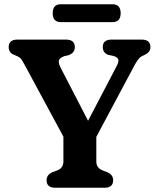

<svg xmlns="http://www.w3.org/2000/svg" viewBox="-20 -887 751 907"><path d="M514.5 -35.5Q514.5 0 473.5 0H241.5Q200 0 200 -35.5Q200 -61.5 227.5 -73.5L247.5 -81Q265.5 -87.5 272.5 -98.5Q279.5 -109.5 279.5 -124V-241.5L97 -579.5Q87 -598 80.8 -607Q74.5 -616 60.5 -622L46.5 -628Q32.5 -633.5 26.8 -643.2Q21 -653 21 -664.5Q21 -700 62.5 -700H291Q333.5 -700 333.5 -664.5Q333.5 -636.5 303 -626L284.5 -622Q261 -613.5 258.2 -601.2Q255.5 -589 266.5 -567L396 -316.5L531 -574.5Q541.5 -594.5 539 -605.2Q536.5 -616 517 -622.5L489.5 -628.5Q479 -632.5 472.2 -641.5Q465.5 -650.5 465.5 -664.5Q465.5 -700 507 -700H649Q690.5 -700 690.5 -664.5Q690.5 -641 665.5 -629L658.5 -625.5Q650 -622 643.8 -617.5Q637.5 -613 629.5 -601.8Q621.5 -590.5 609 -566.5L435 -240.5V-124Q435 -92.5 467 -81L487 -73.5Q514.5 -61.5 514.5 -35.5ZM229 -824.5Q229 -867 267.5 -867H511Q550 -867 550 -824.5Q550 -782.5 511 -782.5H267.5Q229 -782.5 229 -824.5Z"/></svg>

Font: Fraunces 9pt S100 SemiBold
Style: Regular
Weight: 600
Version: Version 1.000; ttfautohint (v1.8.3)